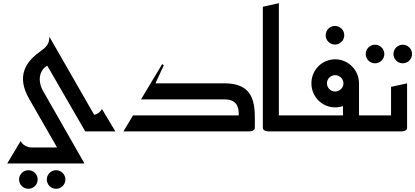

<svg xmlns="http://www.w3.org/2000/svg" viewBox="-20 -820 2591 1198"><path d="M99 300C99 332 125 358 157 358C189 358 215 332 215 300C215 268 189 242 157 242C125 242 99 268 99 300ZM272 300C272 332 298 358 330 358C362 358 388 332 388 300C388 268 362 242 330 242C298 242 272 268 272 300Z M507 200 249 -252C212 -317 226 -383 275 -410L512 0H700L616 -140C606 -120 587 -108 568 -103L288 -591C288 -539 264 -523 223 -493C142 -433 80 -345 162 -203L336 100H177C153 100 122 87 109 60L25 200Z M1002 -413 992 -420 860 -200H1380C1455 -200 1471 -156 1470 -100H810L750 0H1530C1530 0 1570 2 1570 -23C1570 -143 1587 -300 1380 -300H950Z M1720 -800 1620 -778V-23C1620 2 1660 0 1660 0H1840V-100H1720Z M2012 -600C2012 -568 2038 -542 2070 -542C2102 -542 2128 -568 2128 -600C2128 -632 2102 -658 2070 -658C2038 -658 2012 -632 2012 -600Z M1923 -300C1923 -217 1989 -150 2071 -150C2088 -150 2105 -153 2120 -158V-100H1800V0H2340V-100H2220V-300C2220 -383 2153 -450 2071 -450C1989 -450 1923 -383 1923 -300ZM2020 -300C2020 -328 2043 -351 2071 -351C2099 -351 2123 -328 2123 -300C2123 -272 2099 -249 2071 -249C2043 -249 2020 -272 2020 -300Z M2435 -483C2435 -451 2461 -425 2493 -425C2525 -425 2551 -451 2551 -483C2551 -515 2525 -541 2493 -541C2461 -541 2435 -515 2435 -483ZM2262 -483C2262 -451 2288 -425 2320 -425C2352 -425 2378 -451 2378 -483C2378 -515 2352 -541 2320 -541C2288 -541 2262 -515 2262 -483Z M2520 -300 2420 -278V-100H2300V0H2480C2480 0 2520 2 2520 -23Z"/></svg>

Font: Reem Kufi
Style: Regular
Weight: 400
Designer: Khaled Hosny
Version: Version 0.007